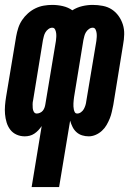

<svg xmlns="http://www.w3.org/2000/svg" viewBox="-27 -548 547 783"><path d="M102 215 143 -34Q137 -25 129.5 -17Q122 -9 113 -3Q104 3 94 5.5Q84 8 74 8Q56 8 40.5 1Q25 -6 15 -19Q5 -32 0 -48.5Q-5 -65 -6.5 -82.5Q-8 -100 -6.5 -118Q-5 -136 -2 -154L39 -400Q42 -417 47.5 -434Q53 -451 63 -466Q73 -481 87 -493.5Q101 -506 117.5 -514Q134 -522 151.5 -525Q169 -528 186 -528Q208 -528 229.5 -523Q251 -518 268 -506Q287 -518 308.5 -523Q330 -528 351 -528Q372 -528 392.5 -524Q413 -520 429 -509.5Q445 -499 456.5 -483Q468 -467 474 -448Q480 -429 479.5 -408Q479 -387 475 -366L435 -120Q432 -106 429 -92Q426 -78 420.5 -64.5Q415 -51 407.5 -38Q400 -25 388.5 -14.5Q377 -4 363 2Q349 8 335 8Q321 8 308 4Q295 0 285 -9Q275 -18 269 -30Q263 -42 259 -56L214 215ZM123 -85Q129 -85 136 -88Q143 -91 147.5 -96.5Q152 -102 154.5 -109Q157 -116 158 -123L201 -381Q202 -389 202.5 -397Q203 -405 202 -413Q201 -421 197.5 -428Q194 -435 186 -435Q178 -435 170.5 -429.5Q163 -424 158.5 -416.5Q154 -409 152 -401Q150 -393 148 -384L108 -139Q106 -131 106 -123Q106 -115 106.5 -107Q107 -99 111 -92Q115 -85 123 -85ZM288 -85Q296 -85 303.5 -90.5Q311 -96 315 -103.5Q319 -111 321.5 -119Q324 -127 325 -136L366 -381Q367 -389 367.5 -397Q368 -405 367 -413Q366 -421 362.5 -428Q359 -435 351 -435Q343 -435 335.5 -429.5Q328 -424 323.5 -416.5Q319 -409 317 -401Q315 -393 313 -384L275 -152Q274 -146 273.5 -139.5Q273 -133 272.5 -126.5Q272 -120 272.5 -114Q273 -108 274 -102Q275 -96 278 -90.5Q281 -85 288 -85Z"/></svg>

Font: Iosevka Term Curly Hv Obl
Style: Regular
Weight: 900
Italic angle: -9°
Designer: Belleve Invis
Foundry: Belleve Invis
Version: Version 32.3.0